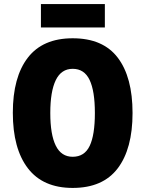

<svg xmlns="http://www.w3.org/2000/svg" viewBox="-20 -913 714 943"><path d="M631 -358Q631 -182 558 -86Q485 10 337 10Q191 10 117 -86.5Q43 -183 43 -359Q43 -534 116.5 -629.5Q190 -725 337 -725Q486 -725 558.5 -629.5Q631 -534 631 -358ZM227 -358Q227 -252 254 -197.5Q281 -143 337 -143Q395 -143 420.5 -196.5Q446 -250 446 -358Q446 -466 420 -520.5Q394 -575 337 -575Q281 -575 254 -519.5Q227 -464 227 -358ZM495 -893V-778H181V-893Z"/></svg>

Font: Noto Sans Myanmar Condensed Black
Style: Regular
Weight: 900
Width: 3
Designer: Monotype Design Team
Foundry: Monotype Imaging Inc.
Version: Version 2.107; ttfautohint (v1.8.4.7-5d5b)